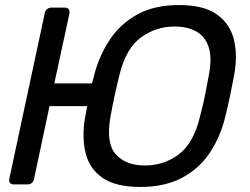

<svg xmlns="http://www.w3.org/2000/svg" viewBox="-20 -730 991 760"><path d="M535 10Q438 10 386 -26Q334 -62 319 -123.5Q304 -185 316 -261Q319 -274 321 -286Q323 -298 325 -310H176L115 -23Q111 0 87 0H36Q13 0 17 -23L157 -677Q158 -687 166 -693.5Q174 -700 184 -700H235Q258 -700 255 -677L195 -400H344Q347 -409 349.5 -419.5Q352 -430 355 -441Q375 -514 416.5 -575.5Q458 -637 525 -673.5Q592 -710 689 -710Q787 -710 839 -672.5Q891 -635 906 -572.5Q921 -510 907 -434Q899 -390 890.5 -349.5Q882 -309 871 -265Q852 -188 810.5 -125.5Q769 -63 701 -26.5Q633 10 535 10ZM554 -75Q629 -75 687.5 -119Q746 -163 771 -266Q783 -311 791 -350.5Q799 -390 807 -434Q820 -503 805.5 -545Q791 -587 756 -606Q721 -625 671 -625Q596 -625 537 -581Q478 -537 453 -434Q442 -390 433.5 -350.5Q425 -311 417 -266Q399 -163 438.5 -119Q478 -75 554 -75Z"/></svg>

Font: Lubike
Style: Italic
Weight: 400
Italic angle: -12°
Foundry: Honoka55
Version: Version 1.000;July 22, 2022;FontCreator 14.0.0.2862 64-bit